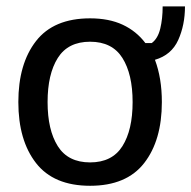

<svg xmlns="http://www.w3.org/2000/svg" viewBox="-20 -570 600 602"><path d="M262.5 12.5Q148.3 12.5 92.9 -58.8Q37.5 -130 37.5 -250Q37.5 -370 92.9 -441.2Q148.3 -512.5 262.5 -512.5Q321.7 -512.5 364.6 -492.5Q407.5 -472.5 435.8 -435H455.8Q475 -449.2 482.5 -480.4Q490 -511.7 490 -550H560Q560 -491.7 538.8 -444.6Q517.5 -397.5 465.8 -382.5Q487.5 -325 487.5 -250Q487.5 -130 432.1 -58.8Q376.7 12.5 262.5 12.5ZM262.5 -60.8Q331.7 -60.8 363.8 -111.7Q395.8 -162.5 395.8 -250Q395.8 -337.5 363.8 -388.3Q331.7 -439.2 262.5 -439.2Q193.3 -439.2 161.2 -388.3Q129.2 -337.5 129.2 -250Q129.2 -162.5 161.2 -111.7Q193.3 -60.8 262.5 -60.8Z"/></svg>

Font: Familjen Grotesk GF
Style: Regular
Weight: 400
Designer: Anders Wikstroem, Jonas Baeckman, Matilda Gysing, Kristian Moeller
Foundry: Familjen STHLM AB
Version: Version 2.000; Beta; Release 4; Build 6